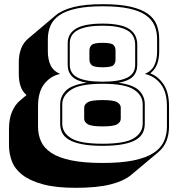

<svg xmlns="http://www.w3.org/2000/svg" viewBox="-20 -765 851 919"><path d="M342 134Q247 134 185 117Q123 100 87 72Q51 44 37 7Q23 -30 23 -70V-147Q23 -196 37.5 -230Q52 -264 76 -284L107 -310Q87 -327 78.5 -352.5Q70 -378 70 -410V-468Q70 -503 81 -532.5Q92 -562 118 -583L247 -692Q277 -717 331.5 -731Q386 -745 472 -745Q552 -745 604.5 -733Q657 -721 687.5 -699Q718 -677 730 -646Q742 -615 742 -577V-519Q742 -486 733 -460.5Q724 -435 704 -418L699 -414Q738 -399 763.5 -360.5Q789 -322 789 -256V-159Q789 -122 777 -91Q765 -60 737 -36L608 72Q574 101 509.5 117.5Q445 134 342 134ZM779 -256Q779 -326 748.5 -364Q718 -402 673 -411Q706 -425 719 -453Q732 -481 732 -519V-577Q732 -614 719.5 -643Q707 -672 677.5 -692.5Q648 -713 597.5 -724Q547 -735 472 -735Q397 -735 346 -724Q295 -713 265 -692.5Q235 -672 222 -643Q209 -614 209 -577V-519Q209 -481 222 -453Q235 -425 268 -411Q223 -402 192.5 -364Q162 -326 162 -256V-159Q162 -120 176.5 -88Q191 -56 226 -33Q261 -10 321 2.5Q381 15 471 15Q561 15 620.5 2.5Q680 -10 715 -33Q750 -56 764.5 -88Q779 -120 779 -159ZM471 -67Q411 -67 371.5 -75Q332 -83 309 -97Q286 -111 277 -130.5Q268 -150 268 -173V-265Q268 -303 295.5 -331Q323 -359 395 -369Q347 -377 325.5 -398.5Q304 -420 304 -455V-558Q304 -604 344 -628Q384 -652 471 -652Q558 -652 597.5 -627Q637 -602 637 -550V-455Q637 -420 616 -398.5Q595 -377 547 -369Q619 -359 646 -331.5Q673 -304 673 -266V-173Q673 -150 664 -130.5Q655 -111 632.5 -97Q610 -83 570.5 -75Q531 -67 471 -67ZM314 -558V-455Q314 -412 353 -393Q392 -374 471 -374Q550 -374 588.5 -393Q627 -412 627 -455V-550Q627 -599 588 -620.5Q549 -642 471 -642Q393 -642 353.5 -621.5Q314 -601 314 -558ZM408 -480V-524Q408 -539 418.5 -549.5Q429 -560 471 -560Q514 -560 523.5 -549.5Q533 -539 533 -524V-480Q533 -464 523.5 -453.5Q514 -443 471 -443Q429 -443 418.5 -453.5Q408 -464 408 -480ZM278 -265V-173Q278 -130 320.5 -103.5Q363 -77 471 -77Q579 -77 621 -103.5Q663 -130 663 -173V-266Q663 -309 620.5 -336.5Q578 -364 471 -364Q364 -364 321 -336Q278 -308 278 -265ZM383 -197V-250Q383 -265 400 -275.5Q417 -286 471 -286Q525 -286 541.5 -275.5Q558 -265 558 -250V-197Q558 -181 541.5 -170.5Q525 -160 471 -160Q417 -160 400 -170.5Q383 -181 383 -197Z"/></svg>

Font: Bungee Shade
Style: Regular
Weight: 400
Designer: David Jonathan Ross
Foundry: David Jonathan Ross
Version: Version 1.000;PS 1.0;hotconv 1.0.72;makeotf.lib2.5.5900